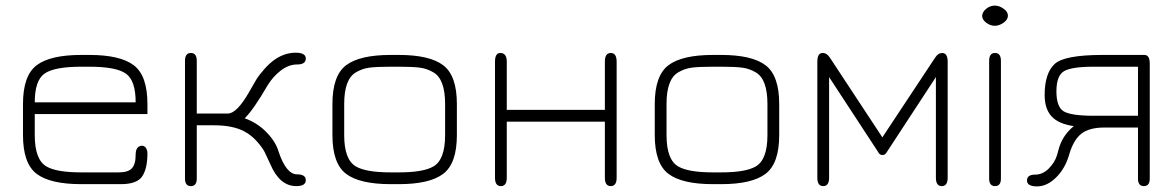

<svg xmlns="http://www.w3.org/2000/svg" viewBox="-20 -657 4197 685"><path d="M506 -286V-250H104V-175Q104 -87 146 -63Q182 -42 270 -42H404Q437 -42 450.5 -56.5Q464 -71 464 -105Q464 -134 484 -137Q500 -138 505 -119Q506 -115 506 -110Q506 -56 487.5 -28Q469 0 411 0H270Q159 0 110.5 -37Q62 -74 62 -175V-286Q62 -387 110.5 -424Q159 -461 270 -461H299Q409 -461 457.5 -424Q506 -387 506 -286ZM299 -419H270Q174 -419 139 -394.5Q104 -370 104 -292H464Q464 -370 429 -394.5Q394 -419 299 -419Z M743 -210H682V-20Q682 7 661 7Q640 7 640 -20V-440Q640 -468 661 -468Q682 -468 682 -440V-252H793Q825 -252 869 -329Q884 -356 894 -372.5Q904 -389 923.5 -411Q943 -433 964 -447Q998 -469 1035 -469Q1071 -469 1071 -448Q1071 -427 1040 -427Q1010 -427 982 -405.5Q954 -384 935 -353Q884 -265 853 -235Q898 -219 931 -185Q964 -151 974 -116Q1001 -35 1040 -35Q1071 -35 1071 -14Q1071 7 1037 7Q978 7 945 -70Q932 -99 924.5 -114Q917 -129 897.5 -151.5Q878 -174 852 -188Q811 -210 743 -210Z M1403 0H1374Q1263 0 1214.5 -37Q1166 -74 1166 -175V-286Q1166 -387 1214.5 -424Q1263 -461 1374 -461H1403Q1513 -461 1561.5 -424Q1610 -387 1610 -286V-175Q1610 -74 1561.5 -37Q1513 0 1403 0ZM1374 -42H1403Q1490 -42 1526 -63Q1568 -87 1568 -175V-286Q1568 -375 1526 -399Q1504 -412 1479 -415.5Q1454 -419 1403 -419H1374Q1322 -419 1297 -415.5Q1272 -412 1250 -399Q1208 -375 1208 -286V-175Q1208 -87 1250 -63Q1286 -42 1374 -42Z M1788 -223V-23Q1788 7 1767 7Q1746 7 1746 -23V-437Q1746 -468 1765 -468Q1788 -468 1788 -437V-265H2138V-437Q2138 -468 2159 -468Q2180 -468 2180 -437V-23Q2180 7 2159 7Q2138 7 2138 -23V-223Z M2553 0H2524Q2413 0 2364.5 -37Q2316 -74 2316 -175V-286Q2316 -387 2364.5 -424Q2413 -461 2524 -461H2553Q2663 -461 2711.5 -424Q2760 -387 2760 -286V-175Q2760 -74 2711.5 -37Q2663 0 2553 0ZM2524 -42H2553Q2640 -42 2676 -63Q2718 -87 2718 -175V-286Q2718 -375 2676 -399Q2654 -412 2629 -415.5Q2604 -419 2553 -419H2524Q2472 -419 2447 -415.5Q2422 -412 2400 -399Q2358 -375 2358 -286V-175Q2358 -87 2400 -63Q2436 -42 2524 -42Z M3319 -382 3141 -110Q3136 -104 3129 -104Q3120 -104 3116 -110L2938 -382V-23Q2938 7 2917 7Q2896 7 2896 -23V-437Q2896 -468 2915 -468Q2930 -468 2941 -451L3128 -167L3316 -451Q3327 -468 3341 -468Q3361 -468 3361 -437V-23Q3361 7 3340 7Q3319 7 3319 -23Z M3484 -601Q3485 -615 3499 -626Q3513 -637 3529 -637Q3545 -637 3560.5 -626Q3576 -615 3576 -601Q3576 -587 3560.5 -576Q3545 -565 3529 -565Q3513 -565 3498.5 -576Q3484 -587 3484 -601ZM3551 -440V-20Q3551 7 3530 7Q3509 7 3509 -20V-440Q3509 -468 3530 -468Q3551 -468 3551 -440Z M3811 -207Q3756 -215 3731.5 -242Q3707 -269 3707 -318Q3707 -396 3743 -429Q3778 -461 3914 -461H4063Q4082 -461 4082 -430V-20Q4082 7 4061 7Q4040 7 4040 -20V-202H3920Q3866 -202 3838 -180Q3810 -158 3795 -107Q3781 -57 3748.5 -24.5Q3716 8 3680 8Q3644 8 3644 -13Q3644 -34 3673 -34Q3700 -34 3721.5 -55.5Q3743 -77 3751 -103L3756 -121Q3769 -173 3811 -207ZM3883 -244H4040V-419H3883Q3803 -419 3776 -403Q3749 -387 3749 -331Q3749 -275 3775.5 -259.5Q3802 -244 3883 -244Z"/></svg>

Font: Jura Light
Style: Regular
Weight: 300
Designer: Daniel Johnson, Alexei Vanyashin
Foundry: Daniel Johnson
Version: Version 5.103